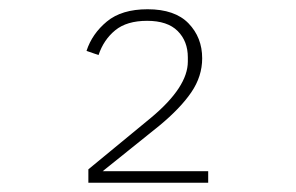

<svg xmlns="http://www.w3.org/2000/svg" viewBox="-20 -724 640 415"><path d="M430 -329H171V-358L307 -470Q386 -536 386 -591V-600Q386 -635 364 -657Q342 -679 298 -679Q254 -679 229 -658.5Q204 -638 193 -605L167 -614Q179 -651 211 -677.5Q243 -704 299 -704Q358 -704 387.5 -673.5Q417 -643 417 -598Q417 -559 393.5 -524.5Q370 -490 324 -452L202 -354H430Z"/></svg>

Font: IBM Plex Mono ExtLt
Style: Regular
Weight: 200
Monospace: yes
Designer: Mike Abbink, Paul van der Laan, Pieter van Rosmalen
Foundry: Bold Monday
Version: Version 2.3